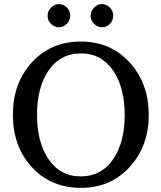

<svg xmlns="http://www.w3.org/2000/svg" viewBox="-20 -888 776 924"><path d="M524.9 -813Q524.9 -790 509.3 -773.4Q493.7 -756.8 471.2 -756.8Q448.7 -756.8 432.4 -773.7Q416 -790.5 416 -813Q416 -834 432.6 -851.1Q449.2 -868.2 470.2 -868.2Q492.7 -868.2 508.8 -851.8Q524.9 -835.4 524.9 -813ZM317.9 -813Q317.9 -790.5 301.8 -773.7Q285.6 -756.8 263.2 -756.8Q241.7 -756.8 225.3 -773.4Q209 -790 209 -812Q209 -834 225.3 -851.1Q241.7 -868.2 263.2 -868.2Q285.6 -868.2 301.8 -851.8Q317.9 -835.4 317.9 -813ZM695.8 -335Q695.8 -186.5 606.4 -86.9Q514.2 16.1 370.1 16.1Q224.6 16.1 132.3 -84.5Q42 -183.6 42 -335.9Q42 -485.8 130.9 -585Q223.1 -688 369.1 -688Q514.6 -688 606.9 -584Q695.8 -483.9 695.8 -335ZM580.1 -334Q580.1 -462.9 527.8 -543.5Q470.7 -630.9 370.1 -630.9Q266.6 -630.9 210 -543Q158.2 -463.4 158.2 -335.9Q158.2 -208 210 -127.4Q266.6 -39.1 368.2 -39.1Q471.2 -39.1 528.3 -127.4Q580.1 -207.5 580.1 -334Z"/></svg>

Font: Ezra SIL
Style: Regular
Weight: 400
Designer: Development by SIL's NRSI team. OpenType tables by Ralph Hancock ( hancock@dircon.co.uk )
Foundry: SIL International, Version 2.51: 2007
Version: Version 2.51, 2007